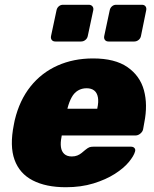

<svg xmlns="http://www.w3.org/2000/svg" viewBox="-20 -775 647 805"><path d="M256 10Q173 10 117.5 -18.5Q62 -47 41 -105Q20 -163 38 -252Q39 -256 40 -262.5Q41 -269 42 -272Q62 -355 108 -412.5Q154 -470 221 -500Q288 -530 370 -530Q462 -530 514.5 -493.5Q567 -457 583.5 -396.5Q600 -336 585 -261L580 -233Q578 -223 568.5 -215Q559 -207 548 -207H239Q239 -207 238.5 -205Q238 -203 238 -201Q233 -177 235.5 -158.5Q238 -140 249.5 -129.5Q261 -119 281 -119Q294 -119 304 -123Q314 -127 322 -133.5Q330 -140 337 -146Q348 -155 354.5 -157.5Q361 -160 372 -160H529Q539 -160 544 -154Q549 -148 546 -139Q541 -121 520 -95.5Q499 -70 461.5 -46Q424 -22 372 -6Q320 10 256 10ZM263 -319H388V-321Q394 -348 390.5 -367Q387 -386 375 -395.5Q363 -405 343 -405Q323 -405 307 -395.5Q291 -386 280.5 -367Q270 -348 263 -321ZM435 -601Q425 -601 420 -607.5Q415 -614 417 -624L440 -732Q442 -742 449.5 -748.5Q457 -755 467 -755H575Q585 -755 590 -748.5Q595 -742 593 -732L571 -624Q569 -614 561 -607.5Q553 -601 543 -601ZM212 -601Q202 -601 197 -607.5Q192 -614 194 -624L217 -732Q219 -742 226.5 -748.5Q234 -755 244 -755H352Q362 -755 367.5 -748.5Q373 -742 371 -732L348 -624Q346 -614 338 -607.5Q330 -601 320 -601Z"/></svg>

Font: Rubik ExtraBold
Style: Italic
Weight: 800
Italic angle: -12°
Designer: Hubert and Fischer
Foundry: Hubert and Fischer
Version: Version 2.300;gftools[0.9.30]